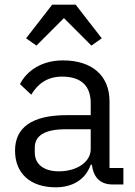

<svg xmlns="http://www.w3.org/2000/svg" viewBox="-20 -785 574 817"><path d="M202 -765 91 -622 135 -591 252 -708 369 -591 413 -622 302 -765ZM505 0V-70H446V-354C446 -463 372 -528 248 -528C155 -528 93 -482 65 -427L113 -382C141 -429 182 -459 244 -459C326 -459 366 -419 366 -346V-295H264C114 -295 44 -241 44 -144C44 -48 108 12 217 12C289 12 344 -21 366 -84H371C377 -36 401 0 460 0ZM230 -56C168 -56 128 -85 128 -136V-157C128 -207 169 -235 260 -235H366V-150C366 -97 309 -56 230 -56Z"/></svg>

Font: IBM Plex Thai Looped
Style: Regular
Weight: 400
Designer: Mike Abbink, Paul van der Laan, Pieter van Rosmalen, Ben Mitchell, Mark Frömberg
Foundry: Bold Monday
Version: Version 1.0